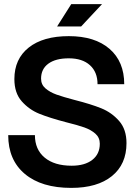

<svg xmlns="http://www.w3.org/2000/svg" viewBox="-20 -902 656 935"><path d="M585 -492H455Q455 -551 418 -584.5Q381 -618 315 -618Q251 -618 215.5 -592Q180 -566 180 -519Q180 -490 201.5 -471.5Q223 -453 255 -441.5Q287 -430 344 -415Q423 -395 473.5 -374.5Q524 -354 560 -313Q596 -272 596 -205Q596 -102 525 -44.5Q454 13 327 13Q182 13 101 -55Q20 -123 20 -244H150Q150 -174 197.5 -134.5Q245 -95 329 -95Q393 -95 429.5 -123.5Q466 -152 466 -202Q466 -232 444.5 -251Q423 -270 390.5 -281.5Q358 -293 301 -307Q221 -328 171.5 -348Q122 -368 86 -408.5Q50 -449 50 -517Q50 -615 120 -670.5Q190 -726 315 -726Q442 -726 513.5 -664Q585 -602 585 -492ZM327 -882H477L375 -773H258Z"/></svg>

Font: Non Bureau Medium
Style: Regular
Weight: 500
Designer: Jona Saucedo
Foundry: Non Foundry
Version: Version 1.000; ttfautohint (v1.8.4)